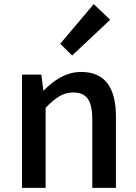

<svg xmlns="http://www.w3.org/2000/svg" viewBox="-20 -914 664 934"><path d="M87 0H202V-390C251 -439 285 -464 336 -464C401 -464 429 -427 429 -332V0H544V-346C544 -486 492 -564 375 -564C300 -564 243 -524 193 -474H191L181 -551H87ZM331 -644 516 -818 436 -894 273 -701Z"/></svg>

Font: Noto Sans CJK TC Medium
Style: Regular
Weight: 500
Designer: Ryoko NISHIZUKA 西塚涼子 (kana, bopomofo & ideographs); Paul D. Hunt (Latin, Greek & Cyrillic); Sandoll Communications 산돌커뮤니
Foundry: Adobe
Version: Version 2.004;hotconv 1.0.118;makeotfexe 2.5.65603